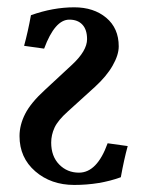

<svg xmlns="http://www.w3.org/2000/svg" viewBox="-20 -511 404 533"><path d="M199.2 -31.7Q249.5 -31.7 278.8 -113.3L334.5 -105.5Q324.2 -67.9 315.4 -19Q256.8 2.4 186 2.4Q121.6 2.4 77.9 -35.4Q34.2 -73.2 34.2 -133.3Q34.2 -164.1 49.8 -194.8Q65.4 -225.6 105 -261.7L180.2 -331.5Q221.7 -370.1 221.7 -402.3Q221.7 -428.7 208.7 -442.6Q195.8 -456.5 172.4 -456.5Q132.3 -456.5 102.5 -376L46.9 -383.8Q57.6 -422.9 65.9 -468.8Q127.4 -490.7 186 -490.7Q240.2 -490.7 274.9 -461.7Q309.6 -432.6 309.6 -382.3Q309.6 -358.4 292.7 -328.9Q275.9 -299.3 243.2 -269.5L168.5 -201.7Q140.6 -176.8 131.3 -156.5Q122.1 -136.2 122.1 -115.2Q122.1 -77.1 144.3 -54.4Q166.5 -31.7 199.2 -31.7Z"/></svg>

Font: Flanker
Style: Regular
Weight: 400
Designer: Flanker
Foundry: Flanker
Version: Version 2.027